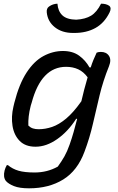

<svg xmlns="http://www.w3.org/2000/svg" viewBox="-20 -820 640 1043"><path d="M322 -543Q375 -543 410 -517.5Q445 -492 466 -454H473Q479 -474 487.5 -494.5Q496 -515 505 -534Q510 -536 515.5 -537Q521 -538 528 -538Q558 -538 572 -516.5Q586 -495 572 -460Q540 -381 521 -302Q502 -223 484.5 -146.5Q467 -70 439 4Q401 107 323.5 155Q246 203 138 203Q86 203 56 191Q26 179 12 163Q-4 142 5 106Q9 91 17 77H23Q48 98 81 107.5Q114 117 168 117Q237 117 294 85Q315 56 330 29.5Q345 3 358 -34Q370 -68 380 -103Q390 -138 399 -174L394 -175Q350 -106 291 -64.5Q232 -23 173 -23Q118 -23 87 -54.5Q56 -86 48 -136Q40 -186 53 -241L58 -262Q84 -364 124.5 -426Q165 -488 216 -515.5Q267 -543 322 -543ZM134 -138Q145 -127 158.5 -122.5Q172 -118 190 -118Q226 -118 263 -130.5Q300 -143 339.5 -176Q379 -209 422 -270Q429 -301 437.5 -333.5Q446 -366 456 -400Q434 -430 405 -443.5Q376 -457 339 -457Q204 -457 152 -262L147 -246Q139 -214 136 -188Q133 -162 134 -138ZM394 -713Q444 -716 475 -735Q506 -754 529 -800Q558 -800 574 -788Q587 -776 575 -752Q547 -695 498.5 -668Q450 -641 384 -641H377Q317 -641 278 -672Q239 -703 234 -753Q232 -775 247 -785Q267 -799 292 -800Q295 -759 319 -736.5Q343 -714 394 -713Z"/></svg>

Font: Recursive Sn Csl St
Style: Italic
Weight: 400
Italic angle: -15°
Version: Version 1.079;hotconv 1.0.112;makeotfexe 2.5.65598; ttfautoh